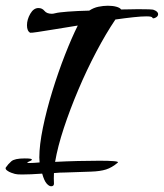

<svg xmlns="http://www.w3.org/2000/svg" viewBox="-21 -603 571 669"><path d="M157 46Q150 46 141.5 36.5Q133 27 126 2Q84 5 56 5Q47 5 40.5 4.5Q34 4 31 3Q27 2 18.5 -1Q10 -4 3.5 -9Q-3 -14 -1 -19Q7 -31 18.5 -41Q30 -51 65 -51Q79 -51 84.5 -50Q90 -49 90 -47Q90 -44 82 -41Q74 -38 74 -36Q74 -35 83 -35Q88 -35 97 -35.5Q106 -36 117 -37Q117 -41 116.5 -45.5Q116 -50 116 -54Q116 -97 128.5 -158Q141 -219 161.5 -285.5Q182 -352 205.5 -412Q229 -472 250 -514Q207 -507 170 -501Q133 -495 110 -491.5Q87 -488 84 -489Q73 -495 73 -515Q73 -535 84.5 -555Q96 -575 113 -575Q126 -575 134 -565Q142 -555 160 -555Q162 -555 165 -555.5Q168 -556 172 -557Q183 -560 215.5 -562.5Q248 -565 290 -566Q305 -576 322 -579.5Q339 -583 355 -583Q372 -583 384.5 -579.5Q397 -576 401 -570Q418 -570 432.5 -570.5Q447 -571 460 -571Q483 -571 498 -570.5Q513 -570 516 -568Q524 -565 527 -561Q530 -557 530 -554Q530 -546 521 -541.5Q512 -537 510 -541Q510 -546 489 -546Q472 -546 444 -543Q416 -540 381 -535Q348 -486 314.5 -422.5Q281 -359 252 -290.5Q223 -222 201.5 -157Q180 -92 171 -39Q209 -41 250.5 -42Q292 -43 326 -43Q357 -43 375.5 -41.5Q394 -40 389 -36Q369 -19 348.5 -12.5Q328 -6 296 -5Q264 -4 208 -2Q198 -2 187.5 -1.5Q177 -1 167 0Q166 19 167 37Q167 46 157 46Z"/></svg>

Font: Grechen Fuemen
Style: Regular
Weight: 400
Designer: Robert E. Leuschke
Foundry: Robert E. Leuschke
Version: Version 1.010; ttfautohint (v1.8.3)